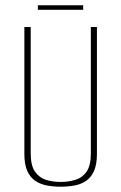

<svg xmlns="http://www.w3.org/2000/svg" viewBox="-20 -693 458 725"><path d="M209 12Q182 12 157.5 7.5Q133 3 113.5 -10Q94 -23 83 -47.5Q72 -72 72 -112V-591H96V-113Q96 -68 112 -45Q128 -22 153.5 -14Q179 -6 209 -6Q239 -6 265 -14Q291 -22 307 -45Q323 -68 323 -113V-591H346V-112Q346 -72 335 -47.5Q324 -23 305 -10Q286 3 261 7.5Q236 12 209 12ZM123 -656V-673H294V-656Z"/></svg>

Font: Alumni Sans Thin Thin
Style: Regular
Weight: 250
Version: Version 1.018